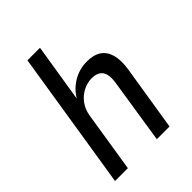

<svg xmlns="http://www.w3.org/2000/svg" viewBox="-202 -812 919 919"><g transform="rotate(-45 257.0 -352.5)"><path d="M34 0 146 -705H231L182 -399H178Q203 -446 247 -473Q291 -500 343 -500Q389 -500 416.5 -481.5Q444 -463 454.5 -425.5Q465 -388 456 -331L403 0H317L367 -322Q374 -362 368 -384.5Q362 -407 345 -417Q328 -427 303 -427Q273 -427 244.5 -412.5Q216 -398 196 -371.5Q176 -345 170 -309L121 0Z"/></g></svg>

Font: Nunito Sans 10pt Condensed Medium
Style: Italic
Weight: 500
Width: 3
Italic angle: -9°
Designer: Vernon Adams
Foundry: Vernon Adams
Version: Version 3.101;gftools[0.9.27]